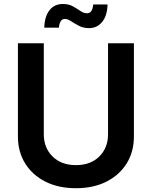

<svg xmlns="http://www.w3.org/2000/svg" viewBox="-20 -948 773 978"><path d="M530.3 -727.5H662.1V-252.9Q662.1 -174.8 625.2 -115.5Q588.4 -56.2 522 -22.7Q455.6 10.7 366.7 10.7Q277.8 10.7 211.4 -22.7Q145 -56.2 108.2 -115.5Q71.3 -174.8 71.3 -252.9V-727.5H203.1V-263.7Q203.1 -195.3 247.6 -151.1Q292 -106.9 366.7 -106.9Q441.9 -106.9 486.1 -151.1Q530.3 -195.3 530.3 -263.7ZM433.6 -804.7Q404.8 -804.7 382.3 -816.4Q359.9 -828.1 342.3 -839.8Q324.7 -851.6 310.5 -851.6Q295.9 -851.6 288.6 -838.6Q281.2 -825.7 280.3 -807.1H205.6Q207 -863.3 231.9 -895.5Q256.8 -927.7 300.3 -927.7Q330.1 -927.7 351.3 -915.8Q372.6 -903.8 389.6 -892.1Q406.7 -880.4 423.3 -880.4Q451.2 -880.4 454.6 -925.3H527.8Q526.4 -868.2 500.5 -836.4Q474.6 -804.7 433.6 -804.7Z"/></svg>

Font: Inter Semi Bold
Style: Regular
Weight: 600
Designer: Rasmus Andersson
Foundry: rsms
Version: Version 4.000;git-e0f93cc